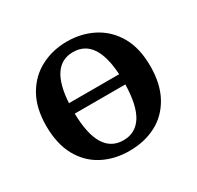

<svg xmlns="http://www.w3.org/2000/svg" viewBox="-117 -626 791 772"><g transform="rotate(-30 278.5 -239.5)"><path d="M278 -444Q172 -444 162 -274H395Q385 -444 278 -444ZM278 14Q208 14 153.5 -15Q99 -44 68 -100.5Q37 -157 37 -240Q37 -323 69.5 -379.5Q102 -436 157 -464.5Q212 -493 278 -493Q345 -493 400 -464.5Q455 -436 487.5 -380Q520 -324 520 -240Q520 -157 488.5 -100Q457 -43 402.5 -14.5Q348 14 278 14ZM278 -35Q334 -35 364 -82Q394 -129 396 -226H161Q163 -129 192.5 -82Q222 -35 278 -35Z"/></g></svg>

Font: Source Serif Pro Semibold
Style: Regular
Weight: 600
Designer: Frank Grießhammer
Foundry: Adobe Systems Incorporated
Version: Version 3.000;hotconv 1.0.109;makeotfexe 2.5.65596